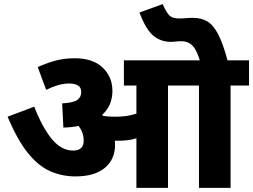

<svg xmlns="http://www.w3.org/2000/svg" viewBox="-20 -916 1234 936"><path d="M541 -211Q541 -139 491 -97.5Q441 -56 348 -56Q283 -56 225.5 -81Q168 -106 116.5 -169.5Q65 -233 17 -347L147 -396Q186 -295 232.5 -238.5Q279 -182 336 -182Q388 -182 388 -230Q388 -270 363 -302Q329 -295 289 -294L283 -412Q337 -415 356.5 -428.5Q376 -442 376 -467Q376 -491 359 -500Q342 -509 319 -509Q290 -509 261.5 -500.5Q233 -492 205 -478L164 -589Q198 -605 243.5 -618.5Q289 -632 344 -632Q433 -632 480.5 -586.5Q528 -541 528 -473Q528 -401 478 -356Q480 -353 483 -351Q495 -349 509.5 -348Q524 -347 542 -347Q571 -347 596 -350.5Q621 -354 645 -362V-499H584V-622H1194V-499H1104V0H950V-499H799V0H645V-242Q624 -235 602.5 -232.5Q581 -230 559 -230Q550 -230 540 -230Q541 -221 541 -211ZM956 -615Q944 -657 930 -678.5Q916 -700 899.5 -707.5Q883 -715 865 -715Q849 -715 836.5 -713.5Q824 -712 812 -712Q764 -712 727.5 -742Q691 -772 660 -855L773 -896Q789 -859 804 -842.5Q819 -826 850 -826Q870 -826 886 -827.5Q902 -829 921 -829Q958 -829 987.5 -813.5Q1017 -798 1042 -752Q1067 -706 1091 -615Z"/></svg>

Font: Noto Sans ExtraBold
Style: Regular
Weight: 800
Designer: Monotype Design Team
Foundry: Monotype Imaging Inc.
Version: Version 2.007